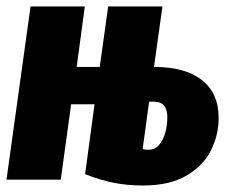

<svg xmlns="http://www.w3.org/2000/svg" viewBox="-23 -553 710 591"><path d="M650 -190Q650 -138 626.5 -90.5Q603 -43 551 -12.5Q499 18 417 18Q369 18 326.5 9.5Q284 1 239 -17L268 -232H196L164 0H-3L71 -533H238L213 -347H284L310 -533H477L451 -347Q547 -347 598.5 -306.5Q650 -266 650 -190ZM492 -193Q492 -240 451 -240H436L416 -94Q424 -92 435 -92Q461 -92 476.5 -121.5Q492 -151 492 -193Z"/></svg>

Font: Fira Sans Extra Condensed ExtraBold
Style: Italic
Weight: 800
Width: 3
Italic angle: -8°
Designer: Carrois Corporate & Edenspiekermann AG
Foundry: Carrois Corporate GbR & Edenspiekermann AG
Version: Version 4.203